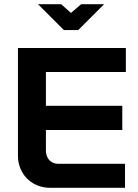

<svg xmlns="http://www.w3.org/2000/svg" viewBox="-20 -900 659 920"><path d="M66 -670V-153C66 -71 127 0 221 0H579V-115H259C224 -115 200 -141 200 -178V-277H566V-393H200V-555H583V-670ZM162 -880 286 -756H355L479 -880H369L320 -838L273 -880Z"/></svg>

Font: LT Wave Alt Bold
Style: Regular
Weight: 700
Designer: Daniel Lyons
Version: Version 2.5 (Glyphs App)